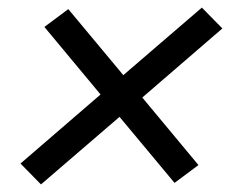

<svg xmlns="http://www.w3.org/2000/svg" viewBox="-20 -593 640 506"><path d="M88 -107 34 -162 245 -344 97 -522 160 -569 305 -395 512 -573 566 -518 355 -336 503 -158 440 -111 295 -285Z"/></svg>

Font: Iosevka Curly Slab Extended
Style: Italic
Weight: 400
Width: 7
Italic angle: -9°
Monospace: yes
Designer: Belleve Invis
Foundry: Belleve Invis
Version: Version 11.1.0; ttfautohint (v1.8.3)